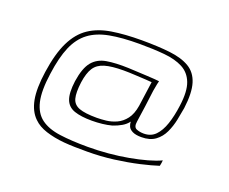

<svg xmlns="http://www.w3.org/2000/svg" viewBox="-89 -609 935 783"><g transform="rotate(20 378.5 -217.5)"><path d="M402 -452Q326 -452 273 -442Q220 -432 185.5 -406Q151 -380 131 -333.5Q111 -287 101 -213Q90 -136 100.5 -90.5Q111 -45 142 -22Q173 1 224.5 8Q276 15 346 15Q390 15 435 11Q480 7 521 -0.5Q562 -8 596 -17.5Q630 -27 653 -38Q652 -31 651.5 -25.5Q651 -20 649 -13Q619 -3 571 8Q523 19 466 26.5Q409 34 350 34Q323 34 297.5 33.5Q272 33 249.5 31Q227 29 207 25Q187 21 170 15.5Q153 10 139 2Q125 -6 114 -17Q86 -44 77 -91Q68 -138 79 -213Q91 -296 116 -347Q141 -398 180.5 -424.5Q220 -451 276 -460Q332 -469 405 -469Q476 -469 528 -463Q580 -457 613 -437.5Q646 -418 658.5 -377.5Q671 -337 662 -268Q658 -244 652 -214.5Q646 -185 633.5 -158Q621 -131 598 -114Q575 -97 538 -97Q513 -97 499 -104Q485 -111 480.5 -121.5Q476 -132 476 -142Q466 -128 449 -118Q432 -108 411 -101Q392 -96 370 -93.5Q348 -91 325 -91Q278 -91 249 -101Q220 -111 209.5 -138.5Q199 -166 206 -219Q215 -279 237.5 -306Q260 -333 298.5 -339.5Q337 -346 393 -344Q413 -343 433.5 -342Q454 -341 473.5 -340Q493 -339 507.5 -338Q522 -337 528 -336Q527 -334 524.5 -321Q522 -308 519 -291Q515 -256 510 -221Q505 -186 500 -151Q496 -126 510 -120Q524 -114 542 -114Q573 -114 592.5 -134Q612 -154 624 -189.5Q636 -225 642 -271Q651 -336 637 -372.5Q623 -409 590.5 -426Q558 -443 510 -447.5Q462 -452 402 -452ZM501 -322Q495 -323 474 -324Q453 -325 427 -326.5Q401 -328 378 -328Q326 -328 296 -319Q266 -310 251.5 -287.5Q237 -265 231 -223Q225 -177 231.5 -152.5Q238 -128 263.5 -118.5Q289 -109 340 -109Q358 -109 380.5 -111.5Q403 -114 425 -124Q447 -134 463.5 -155.5Q480 -177 486 -214Z"/></g></svg>

Font: Genos Thin
Style: Italic
Weight: 100
Italic angle: -8°
Designer: Robert E. Leuschke
Foundry: Robert E. Leuschke
Version: Version 1.010